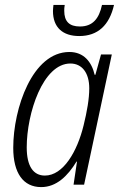

<svg xmlns="http://www.w3.org/2000/svg" viewBox="-20 -753 488 783"><path d="M303 -606C379 -606 426 -650 445 -733H396C384 -677 358 -645 306 -645C263 -645 242 -665 242 -709C242 -717 242 -721 244 -733H198C197 -723 196 -715 196 -708C196 -641 236 -606 303 -606ZM148 10C210 10 256 -35 292 -94H294L280 0H323L436 -531H392L369 -448H366C354 -500 322 -541 263 -541C112 -541 34 -311 34 -150C34 -47 75 10 148 10ZM163 -37C116 -37 89 -75 89 -152C89 -291 155 -494 267 -494C315 -494 344 -455 344 -393C344 -350 335 -299 321 -242C295 -135 238 -37 163 -37Z"/></svg>

Font: Noto Sans Condensed Light
Style: Italic
Weight: 300
Width: 3
Italic angle: -12°
Designer: Monotype Design Team
Foundry: Monotype Imaging Inc.
Version: Version 2.013